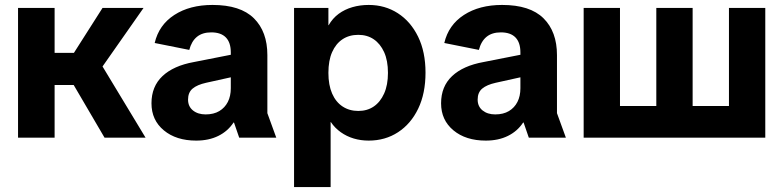

<svg xmlns="http://www.w3.org/2000/svg" viewBox="-20 -557 3170 777"><path d="M403 0 239 -280 395 -525H561L362 -241L349 -364L569 0ZM53 0V-525H201V0ZM114 -213V-343H316V-213Z M774 12Q693 12 643 -29.5Q593 -71 593 -139Q593 -207 637.5 -249Q682 -291 765 -306L963 -345V-255L814 -222Q778 -214 759.5 -198.5Q741 -183 741 -154Q741 -126 761 -110Q781 -94 812 -94Q845 -94 867.5 -107.5Q890 -121 902 -144.5Q914 -168 914 -200V-345Q914 -385 894 -405.5Q874 -426 835 -426Q799 -426 777 -408Q755 -390 746 -355L606 -383Q623 -456 685.5 -496.5Q748 -537 840 -537Q953 -537 1007.5 -483Q1062 -429 1062 -334V-99L1098 0H948L927 -61H925Q902 -26 863.5 -7Q825 12 774 12Z M1170 200V-525H1309V-455H1310Q1326 -483 1350.5 -501Q1375 -519 1406 -528Q1437 -537 1472 -537Q1538 -537 1590 -503.5Q1642 -470 1672 -408.5Q1702 -347 1702 -263Q1702 -179 1672.5 -117.5Q1643 -56 1591 -22Q1539 12 1472 12Q1440 12 1411.5 3.5Q1383 -5 1359 -22Q1335 -39 1319 -63H1318V200ZM1430 -108Q1466 -108 1492.5 -126Q1519 -144 1534.5 -178.5Q1550 -213 1550 -262Q1550 -312 1534.5 -346Q1519 -380 1492.5 -398Q1466 -416 1430 -416Q1393 -416 1366 -398Q1339 -380 1324 -346Q1309 -312 1309 -262Q1309 -213 1324 -178.5Q1339 -144 1366.5 -126Q1394 -108 1430 -108Z M1946 12Q1865 12 1815 -29.5Q1765 -71 1765 -139Q1765 -207 1809.5 -249Q1854 -291 1937 -306L2135 -345V-255L1986 -222Q1950 -214 1931.5 -198.5Q1913 -183 1913 -154Q1913 -126 1933 -110Q1953 -94 1984 -94Q2017 -94 2039.5 -107.5Q2062 -121 2074 -144.5Q2086 -168 2086 -200V-345Q2086 -385 2066 -405.5Q2046 -426 2007 -426Q1971 -426 1949 -408Q1927 -390 1918 -355L1778 -383Q1795 -456 1857.5 -496.5Q1920 -537 2012 -537Q2125 -537 2179.5 -483Q2234 -429 2234 -334V-99L2270 0H2120L2099 -61H2097Q2074 -26 2035.5 -7Q1997 12 1946 12Z M2930 0V-525H3077V0ZM2438 0V-128H2686V0ZM2342 0V-525H2489V0ZM2732 0V-128H2980V0ZM2636 0V-525H2783V0Z"/></svg>

Font: TikTok Sans 24pt
Style: Bold
Weight: 700
Version: Version 4.000